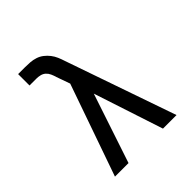

<svg xmlns="http://www.w3.org/2000/svg" viewBox="-200 -868 1001 1001"><g transform="rotate(-45 300.0 -367.5)"><path d="M73 0 251 -508 224 -584V-585Q220 -598 214 -611.5Q208 -625 197.5 -634.5Q187 -644 173 -647.5Q159 -651 144 -651H94V-735H144Q164 -735 183 -733.5Q202 -732 220.5 -726Q239 -720 254.5 -708Q270 -696 282 -680.5Q294 -665 301.5 -647.5Q309 -630 315 -611L527 0H427L301 -384L173 0Z"/></g></svg>

Font: Iosevka Etoile Medium
Style: Regular
Weight: 500
Designer: Belleve Invis
Foundry: Belleve Invis
Version: Version 22.1.2; ttfautohint (v1.8.4)